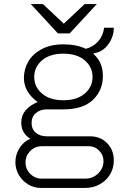

<svg xmlns="http://www.w3.org/2000/svg" viewBox="-20 -740 608 948"><path d="M404 -499Q441 -509 465 -536Q489 -563 494 -603H542Q542 -559 514.5 -521Q487 -483 443 -477L442 -473Q488 -433 488 -365Q488 -294 439 -247Q390 -200 293 -200H211Q179 -200 157.5 -182Q136 -164 136 -133Q136 -102 157 -84.5Q178 -67 211 -67H424Q476 -67 509 -33Q542 1 542 52Q542 90 523.5 121Q505 152 472.5 170Q440 188 399 188H182Q147 188 118 170Q89 152 72.5 123Q56 94 56 61Q56 24 76 -8.5Q96 -41 130 -55Q85 -82 85 -135Q85 -170 106.5 -195.5Q128 -221 166 -236Q98 -286 98 -355Q98 -399 120 -436.5Q142 -474 186 -497.5Q230 -521 293 -521Q358 -521 404 -499ZM149 -360Q149 -311 187.5 -278Q226 -245 293 -245Q360 -245 398.5 -278Q437 -311 437 -360Q437 -409 398.5 -442Q360 -475 293 -475Q226 -475 187.5 -442Q149 -409 149 -360ZM186 -18Q153 -18 129.5 5.5Q106 29 106 62Q106 95 129.5 118.5Q153 142 186 142H402Q438 142 464.5 116.5Q491 91 491 55Q491 26 470 4Q449 -18 420 -18ZM295 -623 398 -720H458L324 -575H266L132 -720H192Z"/></svg>

Font: Chivo Thin
Style: Regular
Weight: 100
Designer: Hector Gatti
Foundry: Omnibus-Type
Version: Version 1.007